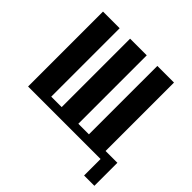

<svg xmlns="http://www.w3.org/2000/svg" viewBox="-156 -641 897 897"><g transform="rotate(45 292.0 -193.0)"><path d="M37 -495H147V-43H216V-495H326V-43H396V-495H506V0H37ZM492 -43H584V109H516V0H492Z"/></g></svg>

Font: Moniqa ExtBd Paragraph
Style: Regular
Weight: 800
Designer: Rajesh Rajput
Foundry: Rajesh Rajput
Version: Version 1.000